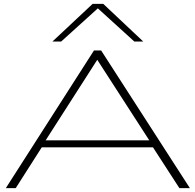

<svg xmlns="http://www.w3.org/2000/svg" viewBox="-20 -969 1007 989"><path d="M10 0 464 -709H501L958 0H904L768 -210H195L61 0ZM215 -246H749L481 -661ZM250 -755 457 -949H512L718 -755H672L484 -926L295 -755Z"/></svg>

Font: Georama ExtraExtended ExtraLight
Style: Regular
Weight: 200
Width: 8
Designer: Jean-Baptiste Levee
Foundry: Production Type
Version: Version 1.000